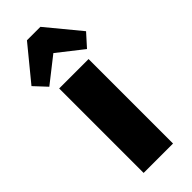

<svg xmlns="http://www.w3.org/2000/svg" viewBox="-281 -832 868 868"><g transform="rotate(-45 153.0 -398.5)"><path d="M247 -540V0H59V-540ZM-22 -636 110 -797H196L328 -637L274 -577L97 -716H210L33 -577Z"/></g></svg>

Font: Pathway Extreme SemiCondensed ExtraBold
Style: Regular
Weight: 800
Width: 4
Version: Version 1.001;gftools[0.9.26]